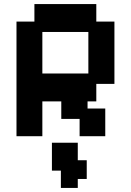

<svg xmlns="http://www.w3.org/2000/svg" viewBox="-20 -658 643 943"><path d="M61 11V-552H149V-638H453V-552H542V-246H453V-160H410V-125H497V11H371V-74H281V-160H188V11ZM188 -297H414V-501H188ZM279 265V201V200V180H235V43H362V129H406V221H362V265Z"/></svg>

Font: Pixelify Sans
Style: Bold
Weight: 700
Designer: Stefie Justprince
Foundry: Typecalism Foundryline
Version: Version 1.000